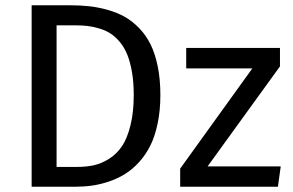

<svg xmlns="http://www.w3.org/2000/svg" viewBox="-20 -709 1111 729"><path d="M244.1 -689Q284.2 -689 318.6 -685.3Q353 -681.6 389.2 -671.4Q425.3 -661.1 453.9 -645Q482.4 -628.9 508.3 -602.3Q534.2 -575.7 551.5 -540.8Q568.8 -505.9 578.9 -457Q588.9 -408.2 588.9 -348.1Q588.9 -289.6 578.6 -240.5Q568.4 -191.4 550.8 -156.2Q533.2 -121.1 508.1 -93.5Q482.9 -65.9 455.1 -48.6Q427.2 -31.2 394.3 -20Q361.3 -8.8 330.1 -4.4Q298.8 0 265.1 0H100.1V-689ZM265.1 -612.8H194.8V-75.2H272Q307.1 -75.2 336.2 -81.5Q365.2 -87.9 394.3 -106.2Q423.3 -124.5 443.1 -153.8Q462.9 -183.1 475.3 -232.7Q487.8 -282.2 487.8 -348.1Q487.8 -397 481 -436Q474.1 -475.1 462.9 -502.4Q451.7 -529.8 434.6 -550Q417.5 -570.3 399.2 -582Q380.9 -593.8 357.2 -600.8Q333.5 -607.9 312.3 -610.4Q291 -612.8 265.1 -612.8ZM1043 -526.9V-457L768.1 -77.1H1045.9L1035.2 0H664.1V-68.8L938 -449.2H687V-526.9Z"/></svg>

Font: FiraGO
Style: Regular
Weight: 400
Designer: bBox Type
Foundry: bBox Type GmbH
Version: Version 1.001;PS 001.001;hotconv 1.0.88;makeotf.lib2.5.64775